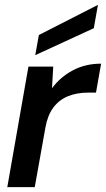

<svg xmlns="http://www.w3.org/2000/svg" viewBox="-20 -770 436 790"><path d="M10 0 97 -496H199L194 -407Q228 -453 279.5 -480.5Q331 -508 396 -508L375 -389H344Q296 -389 259.5 -374Q223 -359 199.5 -327.5Q176 -296 167 -246L123 0ZM125 -543 140 -626 383 -750 366 -654Z"/></svg>

Font: Rethink Sans SemiBold
Style: Italic
Weight: 600
Italic angle: -10°
Designer: The Rethink Sans project authors (Hans Thiessen). DM Sans designed by Colophon Foundry.
Foundry: Rethink Communications LLC
Version: Version 1.001